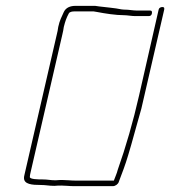

<svg xmlns="http://www.w3.org/2000/svg" viewBox="-20 -650 581 656"><path d="M410 -617C406 -617 402 -617 395 -618C372 -623 341 -625 319 -628L305 -630H238C220 -630 205 -624 198 -609C190 -591 184 -581 179 -558C178 -549 176 -540 174 -532L65 -59C64 -53 62 -48 62 -43C61 -20 90 -18 119 -18C138 -18 146 -15 166 -15C174 -16 183 -16 190 -16C204 -16 217 -14 232 -14H366C374 -14 384 -21 386 -29C397 -58 408 -86 418 -120L428 -154C439 -195 451 -235 463 -279L541 -617C542 -623 541 -626 535 -626C529 -626 523 -623 522 -617L455 -323C435 -235 410 -148 382 -69C380 -59 372 -42 369 -33H237C222 -33 208 -35 194 -35C187 -35 179 -35 170 -34C151 -34 144 -37 124 -37C112 -37 80 -37 82 -46C82 -50 83 -54 84 -59L193 -532C195 -541 197 -549 198 -558C203 -578 207 -589 215 -604C218 -610 228 -611 234 -611H300L312 -609C338 -604 375 -598 405 -598C415 -598 430 -595 442 -595H488C494 -595 498 -598 499 -604C500 -610 499 -614 493 -614H447C436 -614 419 -617 410 -617Z"/></svg>

Font: Electronic
Style: ExThnIt
Weight: 100
Version: Version 1.011